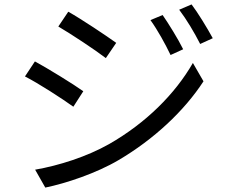

<svg xmlns="http://www.w3.org/2000/svg" viewBox="-20 -814 1040 869"><path d="M716 -746 661 -723C694 -677 727 -617 752 -565L809 -591C786 -638 741 -710 716 -746ZM847 -794 791 -770C825 -725 859 -668 886 -615L943 -641C918 -687 874 -759 847 -794ZM289 -761 244 -694C302 -660 411 -588 459 -551L506 -620C463 -651 348 -728 289 -761ZM139 -46 185 35C278 16 416 -30 516 -89C676 -183 814 -312 901 -446L853 -529C772 -388 640 -257 474 -162C373 -105 248 -65 139 -46ZM138 -536 93 -468C154 -437 262 -367 312 -331L357 -401C314 -432 197 -504 138 -536Z"/></svg>

Font: Noto Sans KR
Style: Regular
Weight: 400
Designer: Ryoko NISHIZUKA 西塚涼子 (kana, bopomofo & ideographs); Paul D. Hunt (Latin, Greek & Cyrillic); Sandoll Communications 산돌커뮤니
Foundry: Adobe
Version: Version 2.004;hotconv 1.0.118;makeotfexe 2.5.65603